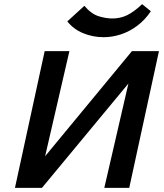

<svg xmlns="http://www.w3.org/2000/svg" viewBox="-20 -904 787 924"><path d="M108 0 121 -60 615 -658H689L675 -595L182 0ZM52 0 195 -658H314L162 0ZM482 0 634 -658H745L602 0ZM479 -725Q426 -725 379.5 -744.5Q333 -764 304 -801L386 -876Q419 -837 454.5 -826Q490 -815 521 -815Q559 -815 592 -831Q625 -847 664 -884L706 -850Q678 -808 640.5 -780Q603 -752 561.5 -738.5Q520 -725 479 -725Z"/></svg>

Font: Ysabeau Infant
Style: Bold Italic
Weight: 700
Italic angle: -12°
Designer: Christian Thalmann (Catharsis Fonts)
Version: Version 2.001;gftools[0.9.30]; featfreeze: ss01,ss02,lnum